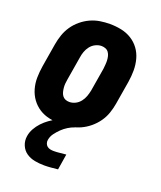

<svg xmlns="http://www.w3.org/2000/svg" viewBox="-139 -616 778 929"><g transform="rotate(20 250.0 -152.0)"><path d="M207 8Q207 8 207 8Q207 8 207 8Q177 8 148 2Q119 -4 95.5 -19Q72 -34 55.5 -56.5Q39 -79 31 -107Q23 -135 23.5 -164.5Q24 -194 29 -225L49 -345Q53 -369 61.5 -394Q70 -419 85 -441Q100 -463 121 -480.5Q142 -498 166 -509Q190 -520 215.5 -524Q241 -528 266 -528Q266 -528 266 -528Q266 -528 266 -528Q296 -528 325 -522Q354 -516 378 -501Q402 -486 418.5 -463.5Q435 -441 442.5 -413Q450 -385 450 -355.5Q450 -326 445 -295L425 -175Q421 -151 412.5 -126Q404 -101 388.5 -79Q373 -57 352 -39.5Q331 -22 307 -11Q283 0 257.5 4Q232 8 207 8ZM209 -106Q225 -106 240 -113.5Q255 -121 265.5 -134.5Q276 -148 281.5 -163.5Q287 -179 290 -194L310 -314Q311 -325 312 -336Q313 -347 312.5 -357.5Q312 -368 309.5 -378.5Q307 -389 301 -397.5Q295 -406 285 -410Q275 -414 264 -414Q249 -414 233.5 -406.5Q218 -399 207.5 -385.5Q197 -372 191.5 -356.5Q186 -341 184 -326L164 -206Q162 -195 161 -184Q160 -173 161 -162.5Q162 -152 164.5 -141.5Q167 -131 173 -122.5Q179 -114 188.5 -110Q198 -106 209 -106ZM200 224Q175 224 151 219.5Q127 215 108 202Q89 189 79.5 166.5Q70 144 74 119Q77 99 87.5 80Q98 61 113 45Q128 29 145.5 16.5Q163 4 183 -6L187 -8H279L278 0Q260 6 244 16Q228 26 214.5 39Q201 52 189.5 67.5Q178 83 175 101Q173 110 176 119Q179 128 185.5 133.5Q192 139 201 141Q210 143 220 143Q236 143 252 141Q268 139 283 138L270 219Q252 221 234.5 222.5Q217 224 200 224Z"/></g></svg>

Font: Iosevka SS04 Heavy Oblique
Style: Regular
Weight: 900
Italic angle: -9°
Monospace: yes
Designer: Belleve Invis
Foundry: Belleve Invis
Version: Version 19.0.0; ttfautohint (v1.8.4)